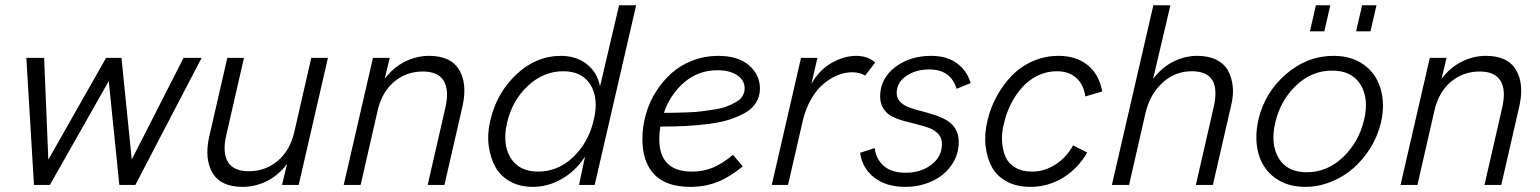

<svg xmlns="http://www.w3.org/2000/svg" viewBox="-20 -710 5912 737"><path d="M110.4 0 81.1 -487.8H149.4L165.5 -97.2L387.2 -487.8H446.3L485.8 -97.7L684.6 -487.8H753.9L499.5 0H438L397.5 -398.9L171.4 0Z M911.1 7.3Q828.1 7.3 796.4 -45.4Q764.6 -98.1 782.2 -181.6L852.5 -487.8H916.5L848.6 -191.4Q833 -124.5 854.7 -88.6Q876.5 -52.7 934.6 -52.7Q998.5 -52.7 1045.7 -92.3Q1092.8 -131.8 1109.4 -202.1L1174.8 -487.8H1238.8L1126.5 0H1062.5L1082 -81.1Q1049.8 -37.6 1004.9 -15.1Q960 7.3 911.1 7.3Z M1299.3 0 1411.6 -487.8H1476.1L1456.5 -407.2Q1489.3 -450.7 1533.9 -473.1Q1578.6 -495.6 1627 -495.6Q1710 -495.6 1741.9 -442.9Q1773.9 -390.1 1756.3 -306.6L1686 0H1621.6L1689.5 -296.4Q1705.1 -363.8 1683.3 -399.7Q1661.6 -435.5 1603.5 -435.5Q1539.6 -435.5 1492.7 -396Q1445.8 -356.4 1429.7 -286.1L1364.3 0Z M2024.9 7.3Q1976.1 7.3 1939 -12.9Q1901.9 -33.2 1882.1 -68.1Q1862.3 -103 1856 -150.1Q1849.6 -197.3 1862.8 -250.5Q1887.2 -354 1962.6 -424.8Q2038.1 -495.6 2132.8 -495.6Q2191.9 -495.6 2232.4 -463.9Q2272.9 -432.1 2283.2 -378.4L2356.4 -689.9H2421.9L2262.7 0H2202.6L2225.6 -108.9Q2190.4 -54.2 2137 -23.4Q2083.5 7.3 2024.9 7.3ZM2045.9 -51.3Q2122.1 -51.3 2180.9 -107.7Q2239.7 -164.1 2259.3 -250.5Q2278.8 -331.1 2247.1 -383.8Q2215.3 -436.5 2142.1 -436.5Q2065.9 -436.5 2005.9 -380.1Q1945.8 -323.7 1926.3 -238.3Q1907.7 -157.2 1939.9 -104.2Q1972.2 -51.3 2045.9 -51.3Z M2897 -370.1Q2897 -339.8 2882.3 -316.2Q2867.7 -292.5 2840.1 -276.9Q2812.5 -261.2 2778.3 -250.5Q2744.1 -239.7 2699 -234.1Q2653.8 -228.5 2610.1 -226.3Q2566.4 -224.1 2514.6 -224.1Q2510.7 -198.2 2510.7 -175.8Q2510.7 -51.3 2636.7 -51.3Q2680.2 -51.3 2717.5 -67.1Q2754.9 -83 2793.5 -115.7L2831.1 -71.3Q2782.2 -30.8 2734.4 -11.7Q2686.5 7.3 2630.4 7.3Q2537.1 7.3 2491.5 -40.5Q2445.8 -88.4 2445.8 -175.8Q2445.8 -223.6 2459 -270.5Q2472.2 -317.4 2497.6 -357.7Q2522.9 -397.9 2557.6 -429Q2592.3 -460 2638.7 -477.8Q2685.1 -495.6 2736.8 -495.6Q2813.5 -495.6 2855.2 -459.2Q2897 -422.9 2897 -370.1ZM2734.4 -440.4Q2661.1 -440.4 2607.2 -394.5Q2553.2 -348.6 2528.3 -276.9Q2555.2 -276.9 2572.5 -277.3Q2589.8 -277.8 2620.8 -278.8Q2651.9 -279.8 2673.3 -282.7Q2694.8 -285.6 2722.4 -289.8Q2750 -293.9 2768.6 -301Q2787.1 -308.1 2804.2 -317.6Q2821.3 -327.1 2829.8 -340.8Q2838.4 -354.5 2838.4 -371.1Q2838.4 -401.9 2809.8 -421.1Q2781.2 -440.4 2734.4 -440.4Z M2942.4 0 3054.7 -487.8H3117.7L3094.7 -388.2Q3124 -440.9 3171.9 -468.3Q3219.7 -495.6 3266.6 -495.6Q3310.5 -495.6 3339.8 -470.2L3300.8 -419.9Q3280.8 -432.6 3250 -432.6Q3224.1 -432.6 3196.8 -421.9Q3169.4 -411.1 3142.8 -389.6Q3116.2 -368.2 3094.5 -331.1Q3072.8 -293.9 3061.5 -246.6L3004.9 0Z M3454.1 7.3Q3381.3 7.3 3335.2 -29.1Q3289.1 -65.4 3281.7 -123.5L3337.4 -141.6Q3342.8 -98.6 3372.8 -72.8Q3402.8 -46.9 3456.5 -46.9Q3515.1 -46.9 3555.4 -77.9Q3595.7 -108.9 3595.7 -157.2Q3595.7 -179.7 3582.5 -194.8Q3569.3 -210 3548.6 -218Q3527.8 -226.1 3502.4 -232.2Q3477.1 -238.3 3451.7 -245.1Q3426.3 -252 3405.5 -262.2Q3384.8 -272.5 3371.6 -292Q3358.4 -311.5 3358.4 -339.4Q3358.4 -407.7 3415.3 -451.7Q3472.2 -495.6 3554.2 -495.6Q3613.3 -495.6 3652.1 -468Q3690.9 -440.4 3706.1 -391.1L3651.9 -369.1Q3629.4 -443.4 3547.4 -443.4Q3494.1 -443.4 3458 -418Q3421.9 -392.6 3421.9 -352.5Q3421.9 -333 3435.1 -319.3Q3448.2 -305.7 3469.2 -297.9Q3490.2 -290 3515.6 -283.7Q3541 -277.3 3566.4 -269Q3591.8 -260.7 3612.8 -249Q3633.8 -237.3 3647 -216.1Q3660.2 -194.8 3660.2 -165.5Q3660.2 -115.7 3632.1 -75.7Q3604 -35.6 3557.1 -14.2Q3510.3 7.3 3454.1 7.3Z M3935.1 7.3Q3883.3 7.3 3845.2 -12.9Q3807.1 -33.2 3787.8 -67.9Q3768.6 -102.5 3763.2 -149.2Q3757.8 -195.8 3771 -249Q3782.2 -296.9 3805.9 -340.3Q3829.6 -383.8 3863.3 -418.9Q3897 -454.1 3943.8 -474.9Q3990.7 -495.6 4043 -495.6Q4111.3 -495.6 4155.3 -460Q4199.2 -424.3 4210.9 -358.9L4146 -339.8Q4139.6 -385.7 4111.1 -411.1Q4082.5 -436.5 4036.6 -436.5Q3998 -436.5 3963.6 -419.9Q3929.2 -403.3 3904.1 -375.2Q3878.9 -347.2 3860.8 -311.8Q3842.8 -276.4 3834 -236.8Q3824.2 -200.7 3826.4 -167Q3828.6 -133.3 3839.8 -107.7Q3851.1 -82 3877.2 -66.7Q3903.3 -51.3 3940.9 -51.3Q3989.3 -51.3 4031.5 -78.6Q4073.7 -106 4099.1 -151.9L4153.3 -124.5Q4116.2 -61 4059.1 -26.9Q4002 7.3 3935.1 7.3Z M4248 0 4407.2 -689.9H4472.7L4406.2 -407.2Q4439 -450.7 4483.2 -473.1Q4527.3 -495.6 4575.7 -495.6Q4618.2 -495.6 4648.2 -481Q4678.2 -466.3 4692.9 -440.7Q4707.5 -415 4711.7 -380.6Q4715.8 -346.2 4706.1 -306.6L4635.7 0H4570.3L4638.2 -296.4Q4671.4 -436.5 4554.7 -436.5Q4489.7 -436.5 4441.7 -391.8Q4393.6 -347.2 4377 -275.9L4314 0Z M5008.3 -589.8 5031.2 -689.9H5086.4L5063.5 -589.8ZM5185.5 -589.8 5208.5 -689.9H5263.7L5240.7 -589.8ZM4990.2 7.3Q4921.4 7.3 4874.3 -27.1Q4827.1 -61.5 4810.8 -120.4Q4794.4 -179.2 4810.5 -251Q4835 -355 4916.3 -425.3Q4997.6 -495.6 5099.1 -495.6Q5168 -495.6 5215.3 -461.4Q5262.7 -427.2 5279.8 -368.4Q5296.9 -309.6 5280.8 -238.8Q5268.6 -188 5240.7 -142.8Q5212.9 -97.7 5175 -64.5Q5137.2 -31.2 5088.9 -12Q5040.5 7.3 4990.2 7.3ZM4996.1 -48.8Q5074.7 -48.8 5135.5 -106.9Q5196.3 -165 5216.3 -251Q5235.4 -331.5 5202.4 -385.3Q5169.4 -439 5093.3 -439Q5015.1 -439 4955.1 -381.8Q4895 -324.7 4875 -238.8Q4856 -157.2 4888.2 -103Q4920.4 -48.8 4996.1 -48.8Z M5356 0 5468.3 -487.8H5532.7L5513.2 -407.2Q5545.9 -450.7 5590.6 -473.1Q5635.3 -495.6 5683.6 -495.6Q5766.6 -495.6 5798.6 -442.9Q5830.6 -390.1 5813 -306.6L5742.7 0H5678.2L5746.1 -296.4Q5761.7 -363.8 5740 -399.7Q5718.3 -435.5 5660.2 -435.5Q5596.2 -435.5 5549.3 -396Q5502.4 -356.4 5486.3 -286.1L5420.9 0Z"/></svg>

Font: HK Grotesk Legacy
Style: Italic
Weight: 400
Italic angle: -13°
Designer: Alfredo Marco Pradil
Foundry: Hanken Design Co.
Version: Version 2.022;PS 002.022;hotconv 1.0.88;makeotf.lib2.5.64775